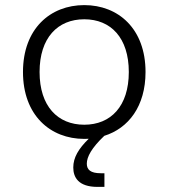

<svg xmlns="http://www.w3.org/2000/svg" viewBox="-20 -532 660 752"><path d="M550 -250C550 -419.5 443.5 -512 310 -512C177 -512 70 -419.5 70 -250C70 -80.5 177 12 310 12L327.5 11.5C287 51 267 85.5 267 124C267 162 286.5 200 362 200H389V146.5H374.5C334.5 146.5 320 132.5 320 109C320 82.5 338.5 47.5 388.5 0C483 -29.5 550 -115.5 550 -250ZM484.5 -250C484.5 -116 414 -43.5 310 -43.5C206 -43.5 135 -116 135 -250C135 -384 206 -456.5 310 -456.5C414 -456.5 484.5 -384 484.5 -250Z"/></svg>

Font: Monaspace Neon ExtraLight
Style: Regular
Weight: 200
Designer: Riley Cran & the Lettermatic Team
Foundry: Lettermatic
Version: Version 1.200 (Monaspace Neon)